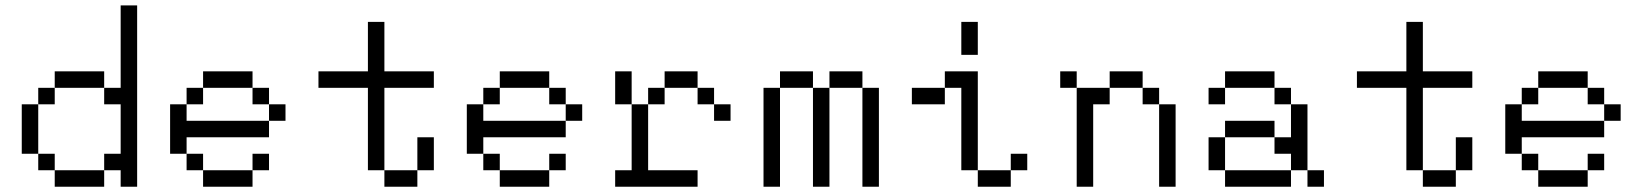

<svg xmlns="http://www.w3.org/2000/svg" viewBox="-20 -708 6228 728"><path d="M375 -62.5H187.5V0H375ZM62.5 -125H125V-312.5H62.5ZM125 -62.5H187.5V-125H125ZM125 -312.5H187.5V-375H125ZM187.5 -375H375V-437.5H187.5ZM375 -62.5H437.5V0H500V-687.5H437.5V-375H375V-312.5H437.5V-125H375Z M625 -312.5V-125H687.5V-187.5H1000V-250H687.5V-312.5ZM687.5 -62.5H750V-125H687.5ZM687.5 -312.5H750V-375H687.5ZM750 0H937.5V-62.5H750ZM750 -375H937.5V-437.5H750ZM937.5 -62.5H1000V-125H937.5ZM937.5 -312.5H1000V-375H937.5ZM1000 -250H1062.5V-312.5H1000Z M1187.5 -375H1375V-62.5H1437.5V-375H1625V-437.5H1437.5V-625H1375V-437.5H1187.5ZM1437.5 0H1562.5V-62.5H1437.5ZM1562.5 -62.5H1625V-187.5H1562.5Z M1750 -312.5V-125H1812.5V-187.5H2125V-250H1812.5V-312.5ZM1812.5 -62.5H1875V-125H1812.5ZM1812.5 -312.5H1875V-375H1812.5ZM1875 0H2062.5V-62.5H1875ZM1875 -375H2062.5V-437.5H1875ZM2062.5 -62.5H2125V-125H2062.5ZM2062.5 -312.5H2125V-375H2062.5ZM2125 -250H2187.5V-312.5H2125Z M2312.5 0H2625V-62.5H2437.5V-312.5H2375V-62.5H2312.5ZM2312.5 -312.5H2375V-437.5H2312.5ZM2437.5 -312.5H2500V-375H2437.5ZM2500 -375H2625V-437.5H2500ZM2625 -312.5H2687.5V-375H2625ZM2687.5 -250H2750V-312.5H2687.5Z M2875 0H2937.5V-375H2875ZM2937.5 -375H3062.5V-437.5H2937.5ZM3062.5 0H3125V-375H3062.5ZM3125 -375H3250V-437.5H3125ZM3250 0H3312.5V-375H3250Z M3687.5 0H3812.5V-62.5H3687.5ZM3437.5 -312.5H3562.5V-375H3437.5ZM3562.5 -375H3625V-62.5H3687.5V-437.5H3562.5ZM3625 -500H3687.5V-625H3625ZM3812.5 -62.5H3875V-125H3812.5Z M4000 -375H4062.5V-437.5H4000ZM4062.5 0H4125V-312.5H4187.5V-375H4062.5ZM4187.5 -375H4312.5V-437.5H4187.5ZM4312.5 -312.5H4375V-375H4312.5ZM4375 0H4437.5V-312.5H4375Z M4625 0H4875V-62.5H4625ZM4562.5 -62.5H4625V-187.5H4562.5ZM4562.5 -312.5H4625V-375H4562.5ZM4625 -187.5H4812.5V-250H4625ZM4625 -375H4812.5V-437.5H4625ZM4812.5 -125H4875V-62.5H4937.5V-312.5H4875V-187.5H4812.5ZM4812.5 -312.5H4875V-375H4812.5ZM4937.5 0H5000V-62.5H4937.5Z M5125 -375H5312.5V-62.5H5375V-375H5562.5V-437.5H5375V-625H5312.5V-437.5H5125ZM5375 0H5500V-62.5H5375ZM5500 -62.5H5562.5V-187.5H5500Z M5687.5 -312.5V-125H5750V-187.5H6062.5V-250H5750V-312.5ZM5750 -62.5H5812.5V-125H5750ZM5750 -312.5H5812.5V-375H5750ZM5812.5 0H6000V-62.5H5812.5ZM5812.5 -375H6000V-437.5H5812.5ZM6000 -62.5H6062.5V-125H6000ZM6000 -312.5H6062.5V-375H6000ZM6062.5 -250H6125V-312.5H6062.5Z"/></svg>

Font: ChillMoonMono
Style: Regular
Weight: 400
Designer: Warren2060
Foundry: ChillType
Version: Version 1.000;Glyphs 3.1.1 (3135)